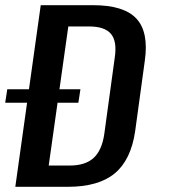

<svg xmlns="http://www.w3.org/2000/svg" viewBox="-32 -720 698 740"><path d="M125 -700H327Q446 -700 494 -648Q542 -596 526 -485L489 -215Q473 -104 410.5 -52Q348 0 229 0H27ZM130 -82H237Q297 -82 329 -111.5Q361 -141 370 -204L410 -496Q420 -560 396 -589Q372 -618 312 -618H206L240 -680L147 -20ZM278 -376 270 -324H-12L-4 -376Z"/></svg>

Font: Pathway Extreme Condensed SemiBold
Style: Italic
Weight: 600
Width: 3
Italic angle: -8°
Version: Version 1.001;gftools[0.9.26]